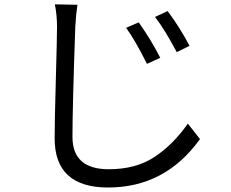

<svg xmlns="http://www.w3.org/2000/svg" viewBox="-20 -791 1040 863"><path d="M603.5 -690.4Q660.2 -610.4 700.2 -531.2L640.6 -503.9Q587.9 -609.4 546.9 -666ZM733.4 -741.2Q787.1 -669.9 832 -585L774.4 -556.6Q720.7 -658.2 676.8 -714.8ZM226.6 -771.5 328.1 -769.5Q321.3 -725.6 318.4 -670.9Q305.7 -305.7 305.7 -175.8Q305.7 -30.3 468.8 -30.3Q591.8 -30.3 675.8 -86.4Q759.8 -142.6 824.2 -235.4L878.9 -166Q722.7 51.8 465.8 51.8Q225.6 51.8 225.6 -168.9Q225.6 -248 231 -435.5Q236.3 -623 236.3 -670.9Q236.3 -722.7 226.6 -771.5Z"/></svg>

Font: GenYoGothic TW TTF Regular
Style: Regular
Weight: 400
Version: Version 1.300